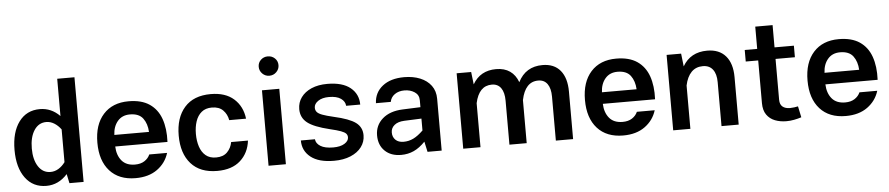

<svg xmlns="http://www.w3.org/2000/svg" viewBox="-43 -1037 6137 1326"><g transform="rotate(-5 3025.5 -374.0)"><path d="M36.1 -260.7Q36.1 -383.8 89.1 -455.6Q142.1 -527.3 234.4 -527.3Q313.5 -527.3 372.6 -467.3V-725.6H492.2V0H394L380.4 -64Q318.8 4.9 234.4 4.9Q142.1 4.9 89.1 -66.7Q36.1 -138.2 36.1 -260.7ZM155.8 -260.7Q155.8 -183.1 186.8 -135.7Q217.8 -88.4 271 -88.4Q300.3 -88.4 326.4 -104.2Q352.5 -120.1 372.6 -147.5V-374.5Q352.1 -402.3 325.9 -418.5Q299.8 -434.6 271 -434.6Q217.8 -434.6 186.8 -387Q155.8 -339.4 155.8 -260.7Z M731 -224.6Q733.4 -163.1 764.9 -125.7Q796.4 -88.4 856.9 -88.4Q896.5 -88.4 922.9 -105.7Q949.2 -123 960.4 -149.4H1084Q1063 -80.6 1003.7 -37.6Q944.3 5.4 853 5.4Q737.8 5.4 674.1 -65.4Q610.4 -136.2 610.4 -261.2Q610.4 -386.2 674.1 -457Q737.8 -527.8 849.6 -527.8Q939 -527.8 994.1 -490.5Q1049.3 -453.1 1073.5 -385.3Q1097.7 -317.4 1093.3 -224.6ZM731.9 -304.7H972.2Q969.2 -361.8 941.4 -399.2Q913.6 -436.5 851.1 -436.5Q796.9 -436.5 765.6 -399.7Q734.4 -362.8 731.9 -304.7Z M1418.9 -527.8Q1520.5 -527.8 1579.1 -475.6Q1637.7 -423.3 1647.9 -337.4H1531.2Q1523.9 -378.9 1496.3 -406.7Q1468.8 -434.6 1418.9 -434.6Q1375 -434.6 1347.4 -411.6Q1319.8 -388.7 1306.6 -349.6Q1293.5 -310.5 1293.5 -262.2Q1293.5 -213.9 1306.4 -174.3Q1319.3 -134.8 1346.9 -111.6Q1374.5 -88.4 1418.9 -88.4Q1468.8 -88.4 1496.3 -116.5Q1523.9 -144.5 1531.2 -185.5H1647.9Q1637.7 -100.1 1579.3 -47.6Q1521 4.9 1418.9 4.9Q1300.3 4.9 1237.3 -66.2Q1174.3 -137.2 1174.3 -261.2Q1174.3 -385.3 1237.3 -456.5Q1300.3 -527.8 1418.9 -527.8Z M1766.1 -686.5Q1766.1 -714.8 1786.1 -733.9Q1806.2 -752.9 1834.5 -752.9Q1863.3 -752.9 1883.3 -733.9Q1903.3 -714.8 1903.3 -686.5Q1903.3 -658.7 1883.3 -638.7Q1863.3 -618.7 1834.5 -618.7Q1806.2 -618.7 1786.1 -638.7Q1766.1 -658.7 1766.1 -686.5ZM1774.4 -522.9H1894.5V0H1774.4Z M2227.1 -527.8Q2332 -527.8 2387 -483.2Q2441.9 -438.5 2441.9 -365.7H2344.2Q2342.3 -396 2313.5 -416.3Q2284.7 -436.5 2231 -436.5Q2184.1 -436.5 2155.8 -417.2Q2127.4 -397.9 2127.4 -371.1Q2127.4 -353.5 2137.7 -341.3Q2147.9 -329.1 2174.6 -319.1Q2201.2 -309.1 2251.5 -297.4Q2358.9 -273.4 2402.6 -241Q2446.3 -208.5 2446.3 -152.8Q2446.3 -107.4 2419.4 -71.5Q2392.6 -35.6 2343.5 -15.1Q2294.4 5.4 2228.5 5.4Q2122.6 5.4 2067.1 -38.6Q2011.7 -82.5 2011.7 -154.3H2109.4Q2111.8 -125 2142.6 -106Q2173.3 -86.9 2231 -86.9Q2280.3 -86.9 2309.1 -104.7Q2337.9 -122.6 2337.9 -147.9Q2337.9 -163.1 2328.4 -173.6Q2318.8 -184.1 2293.2 -193.6Q2267.6 -203.1 2219.2 -214.4Q2109.4 -240.7 2064.5 -276.1Q2019.5 -311.5 2019.5 -370.6Q2019.5 -416.5 2045.2 -451.9Q2070.8 -487.3 2117.4 -507.6Q2164.1 -527.8 2227.1 -527.8Z M2974.6 -359.4V0H2876.5L2860.8 -71.8Q2821.8 -31.2 2781.5 -12.9Q2741.2 5.4 2694.3 5.4Q2623 5.4 2581.1 -35.2Q2539.1 -75.7 2539.1 -143.1Q2539.1 -212.9 2590.6 -258.1Q2642.1 -303.2 2731 -306.6L2854.5 -311.5V-359.4Q2854.5 -397 2824.5 -416.7Q2794.4 -436.5 2753.9 -436.5Q2713.9 -436.5 2686.5 -417Q2659.2 -397.5 2653.8 -365.7H2550.8Q2554.2 -439.5 2610.1 -483.6Q2666 -527.8 2760.3 -527.8Q2821.8 -527.8 2870.4 -508.1Q2918.9 -488.3 2946.8 -450.7Q2974.6 -413.1 2974.6 -359.4ZM2642.1 -154.3Q2642.1 -122.6 2662.4 -103Q2682.6 -83.5 2718.3 -83.5Q2754.4 -83.5 2786.4 -99.1Q2818.4 -114.7 2854.5 -149.9V-232.4L2735.4 -227.5Q2690.9 -225.6 2666.5 -205.3Q2642.1 -185.1 2642.1 -154.3Z M3124 -522.9H3224.6L3234.9 -436.5Q3287.6 -527.8 3397.5 -527.8Q3455.1 -527.8 3493.4 -501Q3531.7 -474.1 3549.8 -423.8Q3602.1 -527.8 3719.2 -527.8Q3799.8 -527.8 3842.8 -475.8Q3885.7 -423.8 3885.7 -329.1V0H3766.1V-304.7Q3766.1 -361.8 3744.1 -392.8Q3722.2 -423.8 3680.7 -423.8Q3634.8 -423.8 3605.7 -392.1Q3576.7 -360.4 3564.5 -300.3H3564V0H3444.3V-304.7Q3444.3 -361.8 3422.4 -392.8Q3400.4 -423.8 3358.9 -423.8Q3269.5 -423.8 3243.7 -305.2V0H3124Z M4111.3 -224.6Q4113.8 -163.1 4145.3 -125.7Q4176.8 -88.4 4237.3 -88.4Q4276.9 -88.4 4303.2 -105.7Q4329.6 -123 4340.8 -149.4H4464.4Q4443.4 -80.6 4384 -37.6Q4324.7 5.4 4233.4 5.4Q4118.2 5.4 4054.4 -65.4Q3990.7 -136.2 3990.7 -261.2Q3990.7 -386.2 4054.4 -457Q4118.2 -527.8 4230 -527.8Q4319.3 -527.8 4374.5 -490.5Q4429.7 -453.1 4453.9 -385.3Q4478 -317.4 4473.6 -224.6ZM4112.3 -304.7H4352.5Q4349.6 -361.8 4321.8 -399.2Q4293.9 -436.5 4231.4 -436.5Q4177.2 -436.5 4146 -399.7Q4114.7 -362.8 4112.3 -304.7Z M4698.7 0H4579.6V-522.9H4680.2L4690.4 -433.6Q4744.6 -527.8 4860.8 -527.8Q4944.3 -527.8 4989 -475.8Q5033.7 -423.8 5033.7 -329.1V0H4914.6V-304.7Q4914.6 -361.8 4890.6 -392.8Q4866.7 -423.8 4821.8 -423.8Q4773.4 -423.8 4742.4 -392.1Q4711.4 -360.4 4698.7 -300.3Z M5452.6 -89.8 5468.8 -12.7Q5444.8 -4.9 5418.2 0.2Q5391.6 5.4 5364.7 5.4Q5321.3 5.4 5285.4 -8.5Q5249.5 -22.5 5228 -53.2Q5206.5 -84 5206.5 -133.3V-429.7H5120.1V-509.8H5206.5V-664.1H5326.7V-509.8H5460.9V-429.7H5326.7V-146.5Q5326.7 -113.8 5345.5 -98.4Q5364.3 -83 5397 -83Q5410.6 -83 5426.3 -85.2Q5441.9 -87.4 5452.6 -89.8Z M5654.3 -224.6Q5656.7 -163.1 5688.2 -125.7Q5719.7 -88.4 5780.3 -88.4Q5819.8 -88.4 5846.2 -105.7Q5872.6 -123 5883.8 -149.4H6007.3Q5986.3 -80.6 5927 -37.6Q5867.7 5.4 5776.4 5.4Q5661.1 5.4 5597.4 -65.4Q5533.7 -136.2 5533.7 -261.2Q5533.7 -386.2 5597.4 -457Q5661.1 -527.8 5772.9 -527.8Q5862.3 -527.8 5917.5 -490.5Q5972.7 -453.1 5996.8 -385.3Q6021 -317.4 6016.6 -224.6ZM5655.3 -304.7H5895.5Q5892.6 -361.8 5864.7 -399.2Q5836.9 -436.5 5774.4 -436.5Q5720.2 -436.5 5689 -399.7Q5657.7 -362.8 5655.3 -304.7Z"/></g></svg>

Font: Estedad-FD SemiBold
Style: Regular
Weight: 600
Designer: Amin Abedi
Version: Version 7.3